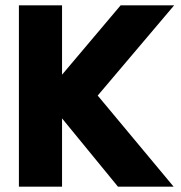

<svg xmlns="http://www.w3.org/2000/svg" viewBox="-20 -701 679 721"><path d="M51 0V-681H213V0ZM423 0 156 -326V-353L433 -681H634L329 -321L332 -360L632 0Z"/></svg>

Font: Gabarito ExtraBold
Style: Regular
Weight: 800
Designer: Leandro Assis / Alvaro Franca / Felipe Casaprima
Foundry: Naipe Foundry
Version: Version 1.000